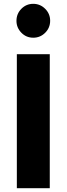

<svg xmlns="http://www.w3.org/2000/svg" viewBox="-20 -983 348 1003"><path d="M68 0V-700H240V0ZM153.7 -786Q117 -786 91.5 -812.2Q66 -838.5 66 -874Q66 -911 91.6 -937Q117.3 -963 153.6 -963Q190 -963 216 -937Q242 -911 242 -874.5Q242 -838 216.2 -812Q190.3 -786 153.7 -786Z"/></svg>

Font: Red Hat Text VF
Style: Regular
Weight: 400
Designer: Pentagram, MCKL
Foundry: Pentagram, MCKL
Version: Version 1.023